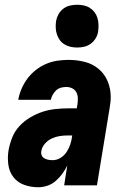

<svg xmlns="http://www.w3.org/2000/svg" viewBox="-20 -780 540 808"><path d="M141 8Q110 8 82 -2Q54 -12 36.5 -34.5Q19 -57 15 -87.5Q11 -118 16 -148Q21 -175 31.5 -201.5Q42 -228 62 -249.5Q82 -271 107.5 -286Q133 -301 159 -309.5Q185 -318 212.5 -321Q240 -324 266 -324H303L306 -341Q308 -355 307.5 -368Q307 -381 301 -392Q295 -403 283.5 -408.5Q272 -414 259 -414Q248 -414 236.5 -411Q225 -408 216.5 -400Q208 -392 202 -381.5Q196 -371 194 -360H57V-361Q61 -384 71 -407Q81 -430 96 -450Q111 -470 131.5 -486Q152 -502 175 -511.5Q198 -521 221.5 -524.5Q245 -528 268 -528Q304 -528 337 -519.5Q370 -511 395 -490Q420 -469 433 -438Q446 -407 446 -372Q446 -360 444.5 -347.5Q443 -335 441 -323L388 0H250L263 -83Q254 -65 242 -48.5Q230 -32 214.5 -18.5Q199 -5 179.5 1.5Q160 8 141 8ZM202 -106Q219 -106 234.5 -115.5Q250 -125 260 -140Q270 -155 275.5 -171.5Q281 -188 283 -204L284 -210H266Q249 -210 232 -207.5Q215 -205 198.5 -197.5Q182 -190 169.5 -176Q157 -162 154 -145Q152 -135 155.5 -126.5Q159 -118 167 -113.5Q175 -109 184 -107.5Q193 -106 202 -106ZM305 -580Q291 -580 277 -583Q263 -586 251 -593.5Q239 -601 231.5 -611.5Q224 -622 219.5 -635.5Q215 -649 214.5 -663Q214 -677 216 -692Q219 -707 226.5 -720.5Q234 -734 246.5 -743.5Q259 -753 274.5 -756.5Q290 -760 305 -760Q319 -760 333 -757Q347 -754 358.5 -746.5Q370 -739 378 -728.5Q386 -718 390 -704.5Q394 -691 394.5 -677Q395 -663 393 -648Q391 -633 383 -619.5Q375 -606 362.5 -596.5Q350 -587 335 -583.5Q320 -580 305 -580Z"/></svg>

Font: Iosevka Heavy Oblique
Style: Regular
Weight: 900
Italic angle: -9°
Monospace: yes
Designer: Belleve Invis
Foundry: Belleve Invis
Version: Version 32.5.0; ttfautohint (v1.8.4)